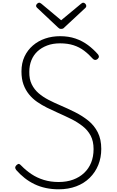

<svg xmlns="http://www.w3.org/2000/svg" viewBox="-20 -1383 864 1422"><path d="M414 19Q365 19 320 9.5Q275 0 235.5 -19Q196 -38 162.5 -64.5Q129 -91 100 -124Q92 -135 92.5 -143Q93 -151 103 -161Q114 -170 120.5 -169Q127 -168 139 -155Q172 -121 213 -93.5Q254 -66 304.5 -50.5Q355 -35 414 -35Q474 -35 521.5 -52.5Q569 -70 603 -102Q637 -134 655 -178.5Q673 -223 673 -279Q673 -337 651.5 -378Q630 -419 591.5 -449Q553 -479 506.5 -502Q460 -525 408 -548Q367 -566 328 -585.5Q289 -605 255 -628.5Q221 -652 195 -684Q169 -716 154 -757Q139 -798 139 -854Q139 -916 161.5 -964Q184 -1012 223.5 -1046Q263 -1080 314.5 -1097.5Q366 -1115 425 -1115Q488 -1115 539 -1097.5Q590 -1080 631 -1049.5Q672 -1019 706 -980Q712 -972 712.5 -964Q713 -956 703 -946Q694 -939 685.5 -939Q677 -939 669 -946Q638 -981 603 -1007.5Q568 -1034 524.5 -1048Q481 -1062 425 -1062Q371 -1062 329 -1046Q287 -1030 257.5 -1002.5Q228 -975 212.5 -936.5Q197 -898 197 -851Q196 -797 215 -758.5Q234 -720 266 -692.5Q298 -665 339.5 -643.5Q381 -622 426 -603Q482 -579 536 -552Q590 -525 634 -489.5Q678 -454 704 -403Q730 -352 730 -280Q730 -216 708 -161.5Q686 -107 644.5 -66Q603 -25 544.5 -3Q486 19 414 19ZM597 -1363Q604 -1363 611.5 -1355.5Q619 -1348 619 -1339Q619 -1336 618 -1333Q617 -1330 614 -1326L458 -1181Q453 -1175 447.5 -1172Q442 -1169 433 -1169Q424 -1169 419 -1172Q414 -1175 408 -1181L253 -1327Q250 -1331 248.5 -1334Q247 -1337 247 -1339Q247 -1348 255 -1355.5Q263 -1363 270 -1363Q275 -1363 278.5 -1360.5Q282 -1358 287 -1355L433 -1233L580 -1355Q584 -1358 588 -1360.5Q592 -1363 597 -1363Z"/></svg>

Font: Playwrite FR Moderne ExtraLight
Style: Regular
Weight: 250
Version: Version 1.002